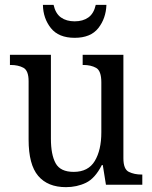

<svg xmlns="http://www.w3.org/2000/svg" viewBox="-20 -762 629 792"><path d="M252 10Q177 10 137.5 -36.5Q98 -83 98 -186V-427Q98 -471 76.5 -482.5Q55 -494 24 -494H21V-536H190V-190Q190 -124 209.5 -88.5Q229 -53 284 -53Q344 -53 371 -98Q398 -143 398 -216V-422Q398 -470 376.5 -482Q355 -494 324 -494H321V-536H489V-109Q489 -64 511.5 -53Q534 -42 564 -42H567V0H417L404 -81H400Q372 -26 334.5 -8Q297 10 252 10ZM288 -606Q222 -606 190 -646Q158 -686 157 -742H201Q209 -706 231.5 -690Q254 -674 288 -674Q322 -674 344.5 -690Q367 -706 375 -742H419Q417 -686 385.5 -646Q354 -606 288 -606Z"/></svg>

Font: Noto Serif SemiCondensed
Style: Regular
Weight: 400
Width: 4
Designer: Monotype Design Team
Foundry: Monotype Imaging Inc.
Version: Version 2.013